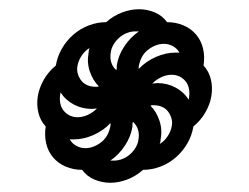

<svg xmlns="http://www.w3.org/2000/svg" viewBox="-20 -548 540 416"><path d="M187 -360Q188 -360 190 -360Q192 -360 194 -361Q181 -374 174.5 -393.5Q168 -413 172 -434Q172 -437 172.5 -439.5Q173 -442 174 -444Q164 -438 157 -427.5Q150 -417 148 -406Q146 -397 148.5 -388.5Q151 -380 156 -373.5Q161 -367 169 -363.5Q177 -360 187 -360ZM281 -399Q296 -415 317.5 -424.5Q339 -434 360 -434Q363 -434 365.5 -434Q368 -434 369 -433Q365 -442 355.5 -447.5Q346 -453 335 -453Q326 -453 317 -449.5Q308 -446 300 -439.5Q292 -433 287.5 -424.5Q283 -416 281 -406Q281 -405 280.5 -403Q280 -401 281 -399ZM232 -396Q233 -399 233 -401.5Q233 -404 233 -406Q236 -427 249 -447Q262 -467 281 -480H273Q264 -480 255 -476.5Q246 -473 238.5 -466.5Q231 -460 226 -451.5Q221 -443 220 -434Q218 -423 221 -413Q224 -403 232 -396ZM389 -332 390 -340Q391 -349 389 -357.5Q387 -366 381.5 -372.5Q376 -379 368.5 -382.5Q361 -386 352 -386Q341 -386 330 -381Q319 -376 310 -367Q313 -367 316 -367.5Q319 -368 321 -368Q342 -368 360 -358.5Q378 -349 389 -332ZM148 -294Q159 -294 170 -299Q181 -304 190 -313Q187 -313 184 -312.5Q181 -312 179 -312Q158 -312 140 -321.5Q122 -331 111 -348L110 -340Q109 -331 111 -322.5Q113 -314 118.5 -307.5Q124 -301 131.5 -297.5Q139 -294 148 -294ZM165 -227Q174 -227 183 -230.5Q192 -234 200 -240.5Q208 -247 212.5 -255.5Q217 -264 219 -274Q219 -275 219.5 -277Q220 -279 219 -281Q204 -265 182.5 -255.5Q161 -246 140 -246Q137 -246 134.5 -246Q132 -246 131 -247Q135 -238 144.5 -232.5Q154 -227 165 -227ZM326 -236Q336 -242 343 -252.5Q350 -263 352 -274Q354 -283 351.5 -291.5Q349 -300 344 -306.5Q339 -313 331 -316.5Q323 -320 313 -320Q312 -320 310 -320Q308 -320 306 -319Q319 -306 325.5 -286.5Q332 -267 328 -246Q328 -243 327.5 -240.5Q327 -238 326 -236ZM227 -200Q236 -200 245 -203.5Q254 -207 261.5 -213.5Q269 -220 274 -228.5Q279 -237 280 -246Q282 -257 279 -267Q276 -277 268 -284Q267 -281 267 -278.5Q267 -276 267 -274Q264 -253 251 -233Q238 -213 219 -200ZM219 -152Q201 -152 184.5 -159Q168 -166 158 -180Q139 -180 122.5 -187Q106 -194 95 -207Q84 -220 80 -237.5Q76 -255 79 -274Q67 -287 63 -304.5Q59 -322 62 -340Q65 -358 75 -375.5Q85 -393 101 -406Q104 -425 114 -442.5Q124 -460 139 -473Q154 -486 172.5 -493Q191 -500 210 -500Q226 -514 244.5 -521Q263 -528 281 -528Q299 -528 315.5 -521Q332 -514 342 -500Q361 -500 377.5 -493Q394 -486 405 -473Q416 -460 420 -442.5Q424 -425 421 -406Q433 -393 437 -375.5Q441 -358 438 -340Q435 -322 425 -304.5Q415 -287 399 -274Q396 -255 386 -237.5Q376 -220 361 -207Q346 -194 327.5 -187Q309 -180 290 -180Q274 -166 255.5 -159Q237 -152 219 -152Z"/></svg>

Font: Iosevka Term Curly Medium
Style: Italic
Weight: 500
Italic angle: -9°
Designer: Belleve Invis
Foundry: Belleve Invis
Version: Version 32.3.0